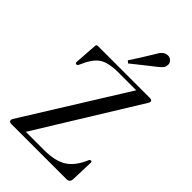

<svg xmlns="http://www.w3.org/2000/svg" viewBox="-275 -1037 1133 1133"><g transform="rotate(45 291.5 -470.0)"><path d="M289 -740 275 -752Q314 -810 367 -898Q389 -940 423 -940Q439 -940 450.5 -928.5Q462 -917 462 -904Q462 -887 455 -876.5Q448 -866 428 -850Q421 -844 377 -810Q333 -776 289 -740ZM55 0Q36 0 36 -14Q36 -22 39 -26L435 -662H287Q202 -662 162 -634.5Q122 -607 90 -530Q84 -520 80 -520Q68 -520 68 -530L78 -674Q78 -687 90 -687H523Q543 -687 543 -674Q543 -669 539 -662L148 -28H299Q392 -28 443.5 -60.5Q495 -93 528 -171Q531 -180 541 -180Q548 -180 548 -171L543 -26Q541 0 514 0Z"/></g></svg>

Font: HK Venetian
Style: Regular
Weight: 400
Designer: Alfredo Marco Pradil
Foundry: Alfredo Marco Pradil
Version: Version 1.000;PS 001.000;hotconv 1.0.88;makeotf.lib2.5.64775